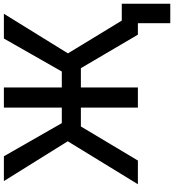

<svg xmlns="http://www.w3.org/2000/svg" viewBox="27 -774 918 1013"><g transform="rotate(-90 486.5 -268.0)"><path d="M531.2 -401.4H615.2L789.1 -707H919.9L710.9 -369.1L883.8 -85H972.7V170.9H870.1V0H809.6L632.8 -300.8H531.2V0H424.8V-300.8H325.2L145.5 0H20.5L247.1 -370.1L37.1 -707H168L342.8 -401.4H424.8V-707H531.2Z"/></g></svg>

Font: Pretendard JP Medium
Style: Regular
Weight: 500
Designer: Base glyphs from Inter by Rasmus Andersson; Hangeul glyphs from Noto Sans CJK(Source Han Sans) by Jang Soo-young and Kan
Foundry: Kil Hyung-jin
Version: Version 1.309